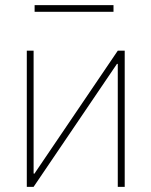

<svg xmlns="http://www.w3.org/2000/svg" viewBox="-20 -725 587 745"><path d="M463.9 -528.3V0H437V-476.6L434.1 -477.5L110.4 0H84V-528.3H110.4V-51.8L113.3 -50.8L437 -528.3ZM420.4 -679.2H114.3V-705.1H420.4Z"/></svg>

Font: Roboto-Thin
Style: Regular
Weight: 250
Designer: Google
Version: Version 1.100141; 2013; ttfautohint (v0.94.14-c901) -l 8 -r 